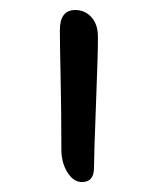

<svg xmlns="http://www.w3.org/2000/svg" viewBox="-20 -351 316 382"><path d="M143.1 11.2Q126 11.2 114 -8.3Q102.1 -27.8 102.1 -53.2Q102.1 -127.4 100.6 -196.5Q99.1 -265.6 99.1 -291Q99.1 -331.1 129.9 -331.1Q148.4 -331.1 161.4 -317.4Q174.3 -303.7 174.8 -279.8Q175.3 -253.9 171.1 -147.2Q167 -40.5 167 -17.1Q167 11.2 143.1 11.2Z"/></svg>

Font: Shantell Sans Irregular
Style: Regular
Weight: 300
Designer: Stephen Nixon, Anya Danilova, Shantell Martin
Foundry: Arrow Type
Version: Version 1.006;[9816181b4]